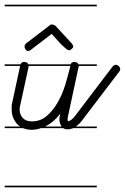

<svg xmlns="http://www.w3.org/2000/svg" viewBox="-20 -562 534 821"><path d="M394 -14H293Q281 -9 270 -9Q258 -9 250 -14H155Q135 -7 116 -7Q97 -7 81 -13L78 -14H0V-21H66Q60 -25 54 -31Q43 -43 36.5 -58.5Q30 -74 30 -93V-107Q30 -114 32 -122L66 -280H0V-287H68Q72 -297 83 -297Q93 -297 98 -292Q100 -289 101 -287H282Q286 -297 297 -297Q307 -297 312 -292Q314 -290 315 -287H394V-280H317V-279Q317 -278 316 -275Q315 -272 315 -271L271 -66Q269 -57 269 -51Q269 -48 270 -44Q278 -44 286.5 -51Q295 -58 303 -69L461 -277Q468 -285 475 -285Q482 -285 488 -279Q494 -273 494 -266Q494 -260 490 -256L331 -47Q318 -30 304 -21H394ZM102 -277Q102 -276 102 -275L67 -114Q64 -106 64 -93Q64 -73 77 -58Q90 -43 117 -43Q152 -43 178.5 -65Q205 -87 225.5 -122Q246 -157 259 -199Q271 -240 281 -280H103Q103 -279 102 -277ZM112 -349Q106 -344 101 -344Q95 -344 90 -350Q85 -356 85 -364Q85 -370 91 -376L197 -457H204Q209 -457 217 -452L287 -376Q293 -368 293 -364Q293 -358 286.5 -352.5Q280 -347 274 -347Q270 -347 260.5 -355Q251 -363 240 -374L219 -397Q209 -409 201 -417ZM394 239H0V232H394ZM394 -535H0V-542H394ZM243 -22Q234 -35 234 -51Q234 -55 234.5 -60.5Q235 -66 237 -73V-75Q210 -40 177 -23Q175 -22 173 -21H243Z"/></svg>

Font: Gruenewald VA 1. Klasse
Style: Regular
Weight: 400
Designer: Peter Wiegel
Foundry: Peter Wiegel, nach dem Schriftentwurf von Dr. H. Gr¸newald
Version: Version 0.007